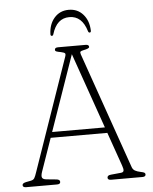

<svg xmlns="http://www.w3.org/2000/svg" viewBox="-59 -935 784 984"><g transform="rotate(-5 333.0 -443.0)"><path d="M211.5 -12Q211.5 0 194.5 0H35Q18 0 18 -12Q18 -22 37 -26L60.5 -30.5Q75 -33 80.5 -42Q86 -51 92.5 -71L293 -649Q297.5 -662 293.5 -666.2Q289.5 -670.5 273.5 -674Q259 -676.5 251.2 -679.2Q243.5 -682 243.5 -688Q243.5 -700 260.5 -700H402.5Q419.5 -700 419.5 -688Q419.5 -679.5 390 -674Q377.5 -671.5 373.8 -668.2Q370 -665 373.5 -654L583 -55Q587.5 -42.5 598 -36.5Q608.5 -30.5 627.5 -26.5Q641 -24 645.8 -20.8Q650.5 -17.5 650.5 -12Q650.5 0 633.5 0H472Q455 0 455 -12Q455 -24.5 474 -26L525 -31Q538 -32 539.8 -40.5Q541.5 -49 535 -67L474 -241H182.5L123.5 -72Q116.5 -52 120 -42.5Q123.5 -33 141.5 -31L192.5 -26Q211.5 -24.5 211.5 -12ZM192.5 -270H464L328 -658.5ZM331.5 -849Q266.5 -849 242.5 -769Q240 -761 234.5 -761Q227.5 -761 227.5 -770Q229 -821.5 257.5 -854Q286 -886.5 331.5 -886.5Q377 -886.5 405.5 -854Q434 -821.5 435.5 -770Q435.5 -761 428.5 -761Q423 -761 420.5 -769Q396.5 -849 331.5 -849Z"/></g></svg>

Font: Fraunces 9pt SuperSoft Thin
Style: Regular
Weight: 100
Version: Version 1.000;[b76b70a41]